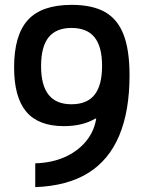

<svg xmlns="http://www.w3.org/2000/svg" viewBox="-20 -760 590 790"><path d="M275 -740Q360 -740 412 -710.5Q464 -681 488.5 -617.5Q513 -554 513 -450Q513 -303 470.5 -202Q428 -101 342.5 -48Q257 5 125 10V-88Q193 -90 246 -113.5Q299 -137 333 -177.5Q367 -218 376 -272H372Q345 -256 312.5 -248.5Q280 -241 243 -241Q138 -241 88 -300.5Q38 -360 38 -483Q38 -615 94.5 -677.5Q151 -740 275 -740ZM274 -645Q211 -645 180 -606.5Q149 -568 149 -488Q149 -409 180 -370Q211 -331 274 -331Q338 -331 369 -370Q400 -409 400 -489Q400 -568 369 -606.5Q338 -645 274 -645Z"/></svg>

Font: M PLUS Code Latin SemiExpanded Medium
Style: Regular
Weight: 500
Width: 6
Designer: Coji Morishita
Foundry: UNDERFOREST DESIGN
Version: Version 1.002; ttfautohint (v1.8.3)